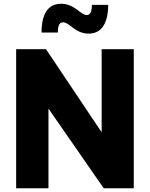

<svg xmlns="http://www.w3.org/2000/svg" viewBox="-20 -1002 798 1022"><path d="M452 -823C538 -823 556 -909 556 -976H469C469 -942 462 -922 442 -922C408 -922 378 -982 305 -982C218 -982 201 -897 201 -829H288C288 -863 295 -883 315 -883C352 -883 379 -823 452 -823ZM238 0V-424L532 0H692V-740H521V-298L225 -740H66V0Z"/></svg>

Font: Be Vietnam Pro ExtraBold
Style: Regular
Weight: 800
Designer: Lam Bao, Tony Le, Vietanh Nguyen
Foundry: Yellow Type Foundry
Version: Version 1.002